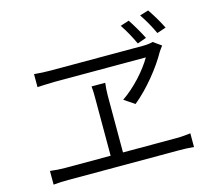

<svg xmlns="http://www.w3.org/2000/svg" viewBox="-115 -987 1230 1111"><g transform="rotate(-15 500.0 -431.0)"><path d="M738 -819 686 -802C710 -767 737 -718 755 -678L809 -697C790 -735 761 -785 738 -819ZM862 -847 810 -831C834 -796 861 -749 880 -707L934 -725C914 -766 885 -814 862 -847ZM888 -630 840 -664C826 -660 804 -657 784 -657C693 -657 306 -657 229 -657C195 -657 160 -659 129 -662V-584C129 -584 197 -588 233 -588C300 -588 699 -588 779 -588C740 -521 668 -439 589 -385L652 -343C736 -411 821 -518 865 -598C872 -609 880 -619 888 -630ZM73 -97V-15C104 -18 134 -19 162 -19H831C851 -19 887 -18 914 -15V-97C888 -94 861 -91 831 -91H509V-433C509 -458 511 -481 514 -507H432C435 -481 435 -455 435 -434V-91H162C133 -91 103 -93 73 -97Z"/></g></svg>

Font: Noto Sans CJK HK DemiLight
Style: Regular
Weight: 350
Designer: Ryoko NISHIZUKA 西塚涼子 (kana, bopomofo & ideographs); Paul D. Hunt (Latin, Greek & Cyrillic); Sandoll Communications 산돌커뮤니
Foundry: Adobe
Version: Version 2.004;hotconv 1.0.118;makeotfexe 2.5.65603